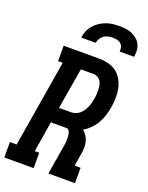

<svg xmlns="http://www.w3.org/2000/svg" viewBox="-192 -1041 866 1126"><g transform="rotate(20 240.5 -477.5)"><path d="M-19 0V-96H23L113 -639H84V-735H304Q334 -735 362.5 -728Q391 -721 413.5 -704.5Q436 -688 450 -663Q464 -638 470 -610Q476 -582 475.5 -552Q475 -522 470 -493Q466 -467 458 -441Q450 -415 436.5 -390.5Q423 -366 403 -345.5Q383 -325 359 -311Q359 -311 359 -311Q359 -311 359 -311Q373 -300 383 -284.5Q393 -269 397.5 -251Q402 -233 401.5 -213.5Q401 -194 398 -175L385 -96H422V0H256L285 -175Q287 -185 288.5 -196Q290 -207 290.5 -217.5Q291 -228 290.5 -238.5Q290 -249 288 -259Q286 -269 280.5 -278Q275 -287 264 -287H167L136 -96H164V0ZM183 -383H257Q272 -383 286 -388Q300 -393 311.5 -403Q323 -413 331 -425.5Q339 -438 345 -451.5Q351 -465 354 -479Q357 -493 360 -507Q362 -521 363 -535.5Q364 -550 363.5 -563.5Q363 -577 360 -590.5Q357 -604 350 -615Q343 -626 330.5 -632.5Q318 -639 304 -639H226ZM164 -815Q167 -836 175 -856Q183 -876 197.5 -893Q212 -910 230.5 -922.5Q249 -935 269.5 -942.5Q290 -950 310.5 -952.5Q331 -955 352 -955Q373 -955 393 -952.5Q413 -950 430.5 -942.5Q448 -935 463 -922.5Q478 -910 486.5 -893Q495 -876 496.5 -855.5Q498 -835 494 -815H404Q406 -829 402.5 -842Q399 -855 389.5 -863.5Q380 -872 366.5 -875Q353 -878 339 -878Q325 -878 311 -875Q297 -872 284.5 -863.5Q272 -855 264.5 -842Q257 -829 254 -815Z"/></g></svg>

Font: Iosevka Gothic
Style: Bold Italic
Weight: 700
Italic angle: -9°
Monospace: yes
Designer: Belleve Invis
Foundry: Belleve Invis
Version: Version 15.5.1; ttfautohint (v1.8.4)